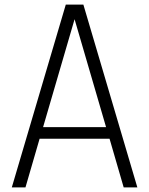

<svg xmlns="http://www.w3.org/2000/svg" viewBox="-20 -809 644 829"><path d="M573 0H514L453 -210H151L90 0H31L264 -789H340ZM438 -260 302 -726 166 -260Z"/></svg>

Font: Tanohe Sans Light
Style: Regular
Weight: 300
Designer: Village Type and Design LLC & Cristiano Sobral
Foundry: Cooper Hewitt Smithsonian Design Museum
Version: Version 1.00;September 29, 2021;FontCreator 13.0.0.2655 64-b